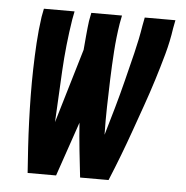

<svg xmlns="http://www.w3.org/2000/svg" viewBox="-43 -562 587 605"><g transform="rotate(5 250.0 -260.0)"><path d="M66 0Q63 -41 60.5 -81.5Q58 -122 56.5 -163Q55 -204 54.5 -245Q54 -286 55 -327.5Q56 -369 58.5 -410.5Q61 -452 67 -494L72 -520H169L164 -494Q151 -412 146.5 -330Q142 -248 138 -167L208 -402Q210 -425 212 -448Q214 -471 217 -494L222 -520H319L314 -494Q307 -450 304 -405.5Q301 -361 299.5 -317Q298 -273 297 -229Q296 -185 297 -141Q310 -185 322.5 -229Q335 -273 346 -317Q357 -361 368 -405.5Q379 -450 386 -494L391 -520H488L483 -494Q477 -452 465.5 -410.5Q454 -369 441 -327.5Q428 -286 413.5 -245Q399 -204 384.5 -163Q370 -122 354.5 -81.5Q339 -41 322 0H232Q227 -43 222.5 -86Q218 -129 215 -172L156 0Z"/></g></svg>

Font: Iosevka Term Curly Oblique
Style: Bold
Weight: 700
Italic angle: -9°
Designer: Belleve Invis
Foundry: Belleve Invis
Version: Version 32.3.0